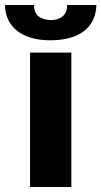

<svg xmlns="http://www.w3.org/2000/svg" viewBox="-74 -747 405 767"><path d="M46 0V-537H211V0ZM128 -586Q43 -586 -5 -623.5Q-53 -661 -54 -727H62Q62 -696 80.5 -681.5Q99 -667 129 -667Q159 -667 177 -682.5Q195 -698 194 -727H311Q310 -682 287.5 -650Q265 -618 224 -602Q183 -586 128 -586Z"/></svg>

Font: Hubot Sans
Style: Bold
Weight: 700
Designer: Deni Anggara
Foundry: GitHub, Inc., Subsidiary of Microsoft Corporation
Version: Version 2.000